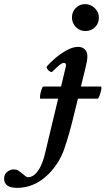

<svg xmlns="http://www.w3.org/2000/svg" viewBox="-183 -644 513 934"><path d="M233 -493Q205 -493 186 -512.5Q167 -532 167 -559Q167 -586 185.5 -605Q204 -624 231 -624Q258 -624 278 -604.5Q298 -585 298 -558Q298 -530 279 -511.5Q260 -493 233 -493ZM-99 270Q-163 270 -163 225Q-163 203 -147.5 191.5Q-132 180 -117 180Q-103 180 -95 185Q-87 190 -76 199Q-66 208 -59 213Q-52 218 -47 218Q-27 218 -11 202Q5 186 16 162.5Q27 139 33 115L136 -315Q137 -318 137.5 -321.5Q138 -325 138 -328Q138 -338 127 -338Q119 -338 105 -326.5Q91 -315 71 -295Q66 -292 58.5 -297Q51 -302 46.5 -309.5Q42 -317 45 -321Q61 -340 87 -362Q113 -384 142.5 -400Q172 -416 197 -416Q217 -416 229.5 -404Q242 -392 242 -371Q242 -359 239.5 -344.5Q237 -330 231 -306L173 -70Q153 12 130 79.5Q107 147 55 201Q19 237 -20 253.5Q-59 270 -99 270ZM14 -164Q10 -164 12 -179Q14 -194 19 -208.5Q24 -223 28 -223H307Q312 -223 309.5 -208.5Q307 -194 301.5 -179Q296 -164 291 -164Z"/></svg>

Font: Junicode SmExp
Style: Bold Italic
Weight: 700
Width: 6
Italic angle: -11°
Designer: Peter S. Baker
Version: Version 2.205; ttfautohint (v1.8.4)